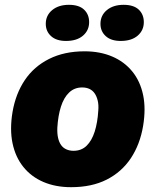

<svg xmlns="http://www.w3.org/2000/svg" viewBox="-20 -767 645 797"><path d="M275 10Q211 10 160.5 -11.5Q110 -33 77 -74Q44 -115 32 -172.5Q20 -230 32 -302Q45 -378 83 -434.5Q121 -491 184 -522.5Q247 -554 331 -554Q395 -554 445.5 -532.5Q496 -511 529 -470.5Q562 -430 574 -373Q586 -316 574 -244Q561 -167 523 -110Q485 -53 423 -21.5Q361 10 275 10ZM285 -141Q318 -141 339.5 -162Q361 -183 373 -220.5Q385 -258 388 -308Q390 -332 385.5 -350Q381 -368 372.5 -380Q364 -392 351 -398Q338 -404 321 -404Q289 -404 267 -383Q245 -362 233 -324.5Q221 -287 218 -237Q217 -213 221 -195Q225 -177 233.5 -165Q242 -153 255.5 -147Q269 -141 285 -141ZM481 -597Q441 -597 419 -617Q397 -637 397 -668Q397 -703 423.5 -725Q450 -747 493 -747Q535 -747 556 -727Q577 -707 577 -675Q577 -641 551.5 -619Q526 -597 481 -597ZM254 -597Q214 -597 192 -617Q170 -637 170 -668Q170 -703 196.5 -725Q223 -747 266 -747Q308 -747 329 -727Q350 -707 350 -675Q350 -641 324.5 -619Q299 -597 254 -597Z"/></svg>

Font: Mona Sans ExtraLight Black
Style: Italic
Weight: 900
Italic angle: -11.6951°
Version: Version 2.000